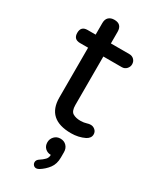

<svg xmlns="http://www.w3.org/2000/svg" viewBox="-219 -700 811 992"><g transform="rotate(30 186.5 -204.5)"><path d="M249 -18Q105 -18 105 -148V-445H57Q18 -445 18 -484Q18 -523 57 -523H105V-592Q105 -615 117.5 -626.5Q130 -638 151 -638Q196 -638 196 -592V-523H306Q323 -523 334 -512Q345 -501 345 -484Q345 -469 334 -457Q323 -445 306 -445H196V-156Q196 -119 214 -108.5Q232 -98 259 -98Q279 -98 298 -104Q300 -104 301 -105Q305 -106 309 -106.5Q313 -107 317 -107Q331 -107 342.5 -97Q354 -87 354 -71Q354 -49 330 -36Q293 -18 249 -18ZM184 229Q174 229 167.5 222Q161 215 161 205Q161 193 173 184Q193 171 204 159.5Q215 148 215 131Q195 131 181 118Q167 105 167 83Q167 63 181 48Q195 33 217 33Q239 33 253 47.5Q267 62 267 85V117Q267 155 248 180.5Q229 206 200 224Q190 229 184 229Z"/></g></svg>

Font: Huninn
Style: Regular
Weight: 400
Designer: justfont
Foundry: justfont
Version: Version 1.003